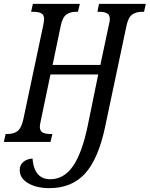

<svg xmlns="http://www.w3.org/2000/svg" viewBox="-37 -734 774 993"><path d="M65 145Q65 120 83 104Q101 88 131 86Q140 193 223 193Q293 193 340 126Q387 59 417 -85L471 -349H224L174 -110Q169 -88 169 -79Q169 -57 183 -49Q197 -41 224 -41H234L224 0H-17L-8 -41H2Q33 -41 53 -55.5Q73 -70 83 -114L187 -605Q191 -627 191 -635Q191 -657 177 -665Q163 -673 135 -673H124L133 -714H376L366 -673H356Q326 -673 306 -658.5Q286 -644 277 -600L235 -398H482L526 -605Q531 -625 531 -635Q531 -657 517 -665Q503 -673 477 -673H467L475 -714H717L708 -673H698Q667 -673 646.5 -658.5Q626 -644 617 -600L506 -75Q471 89 402.5 164Q334 239 218 239Q152 239 108.5 213.5Q65 188 65 145Z"/></svg>

Font: Noto Serif Cond
Style: Italic
Weight: 400
Width: 3
Italic angle: -12°
Designer: Monotype Design Team
Foundry: Monotype Imaging Inc.
Version: Version 1.001